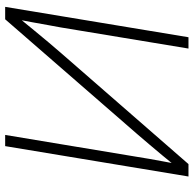

<svg xmlns="http://www.w3.org/2000/svg" viewBox="-23 -745 768 762"><g transform="rotate(-90 361.0 -364.0)"><path d="M594.2 0H549.3L633.3 -507.8Q637.7 -530.8 642.6 -558.3Q647.5 -585.9 653.3 -617.9Q659.2 -649.9 666 -685.5L674.8 -677.7Q647 -643.6 621.8 -613Q596.7 -582.5 574 -555.4Q551.3 -528.3 531.2 -505.4L90.8 0H41.5L162.1 -727.5H206.5L119.6 -204.6Q116.2 -181.6 111.3 -154.3Q106.4 -127 101.1 -98.4Q95.7 -69.8 90.8 -43.5L82 -50.8Q104 -78.1 126.2 -104.7Q148.4 -131.3 169.9 -156.7Q191.4 -182.1 210.4 -204.1L665.5 -727.5H714.8Z"/></g></svg>

Font: Inter 28pt ExtraLight
Style: Italic
Weight: 250
Italic angle: -9.3988°
Designer: Rasmus Andersson
Foundry: rsms
Version: Version 4.001;git-66647c0bb